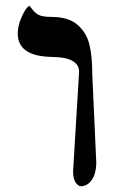

<svg xmlns="http://www.w3.org/2000/svg" viewBox="-20 -637 438 670"><path d="M235 -39 256 -386Q256 -430 187 -437Q168 -438 147 -439Q42 -445 42 -520Q42 -557 67 -600Q74 -612 83 -617Q99 -594 113 -586Q127 -578 158 -578Q219 -578 250.5 -550.5Q282 -523 292 -481.5Q302 -440 302 -379L316 -69Q315 -11 282 8Q272 13 262.5 13Q253 13 244 0Q235 -13 235 -39Z"/></svg>

Font: Cardo
Style: Regular
Weight: 400
Designer: David J. Perry
Foundry: David J. Perry
Version: Version 1.0451